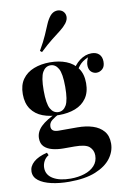

<svg xmlns="http://www.w3.org/2000/svg" viewBox="-107 -890 759 1141"><g transform="rotate(-10 272.5 -319.5)"><path d="M216 188Q157 188 109 177Q61 166 33 144.5Q5 123 5 90Q5 58 33 33Q61 8 115 -5L122 11Q103 22 93 41Q83 60 83 81Q83 124 122.5 147.5Q162 171 228 171Q273 171 311 159Q349 147 372 122Q395 97 395 60Q395 29 372.5 8Q350 -13 283 -13H217Q180 -13 149.5 -21Q119 -29 101 -47Q83 -65 83 -97Q83 -136 115 -167.5Q147 -199 215 -229L226 -220Q201 -207 181.5 -192Q162 -177 162 -154Q162 -122 206 -122H319Q371 -122 411.5 -109Q452 -96 476 -68Q500 -40 500 6Q500 54 469 95.5Q438 137 375.5 162.5Q313 188 216 188ZM225 -213Q171 -213 127.5 -229.5Q84 -246 59 -281.5Q34 -317 34 -372Q34 -427 59 -462Q84 -497 127.5 -514Q171 -531 225 -531Q280 -531 323 -514Q366 -497 391 -462Q416 -427 416 -372Q416 -317 391 -281.5Q366 -246 323 -229.5Q280 -213 225 -213ZM225 -231Q255 -231 272.5 -261.5Q290 -292 290 -372Q290 -452 272.5 -482.5Q255 -513 225 -513Q195 -513 177.5 -482.5Q160 -452 160 -372Q160 -292 177.5 -261.5Q195 -231 225 -231ZM376 -446 357 -453Q372 -490 406 -515.5Q440 -541 478 -541Q507 -541 523.5 -525Q540 -509 540 -480Q540 -450 524 -436Q508 -422 489 -422Q472 -422 458 -433.5Q444 -445 442 -469.5Q440 -494 458 -531L468 -527Q429 -512 410 -494Q391 -476 376 -446ZM354 -816Q369 -803 370 -783Q371 -763 355 -742Q340 -723 317.5 -705.5Q295 -688 264 -664Q233 -640 190 -599L179 -608Q209 -660 224.5 -696Q240 -732 251 -758Q262 -784 278 -804Q294 -823 315.5 -826Q337 -829 354 -816Z"/></g></svg>

Font: Playfair Display SemiBold
Style: Regular
Weight: 600
Designer: Claus Eggers Sørensen
Foundry: Claus Eggers Sørensen
Version: Version 1.203